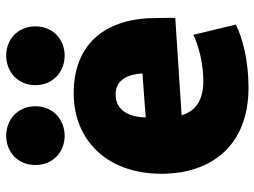

<svg xmlns="http://www.w3.org/2000/svg" viewBox="-124 -696 844 637"><g transform="rotate(-90 298.5 -378.0)"><path d="M557 -219 234 -198C248 -152 283 -126 347 -126C406 -126 463 -141 501 -159L535 -18C491 4 416 24 326 24C133 24 40 -100 40 -265C40 -446 152 -556 307 -556C456 -556 546 -469 556 -310C556 -282 558 -253 557 -219ZM373 -328C369 -386 346 -417 303 -417C255 -417 228 -379 227 -317ZM264 -683C264 -623 218 -586 166 -586C114 -586 69 -623 69 -683C69 -743 114 -780 166 -780C218 -780 264 -743 264 -683ZM529 -683C529 -623 484 -586 432 -586C380 -586 334 -623 334 -683C334 -743 380 -780 432 -780C484 -780 529 -743 529 -683Z"/></g></svg>

Font: Repo Black
Style: Regular
Weight: 900
Designer: Stefan Peev
Foundry: Context Ltd
Version: Version 1.502